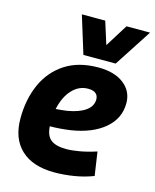

<svg xmlns="http://www.w3.org/2000/svg" viewBox="-119 -869 774 960"><g transform="rotate(15 268.5 -389.5)"><path d="M455 -25Q409 -7 357 1.5Q305 10 255 10Q143 10 82.5 -46.5Q22 -103 22 -207Q22 -306 57 -384.5Q92 -463 161.5 -508.5Q231 -554 334 -554Q417 -554 465.5 -516.5Q514 -479 514 -417Q514 -338 451.5 -285Q389 -232 280 -215Q223 -207 174 -207Q177 -158 203 -138Q229 -118 283 -118Q311 -118 351 -125Q391 -132 437 -147ZM311 -438Q264 -438 229 -400.5Q194 -363 180 -298Q194 -299 209 -300.5Q224 -302 238 -304Q297 -314 330 -337Q363 -360 364 -395Q364 -438 311 -438ZM537 -789 411 -595H244L184 -789H305L342 -672L415 -789Z"/></g></svg>

Font: Georama
Style: Bold Italic
Weight: 700
Italic angle: -9°
Designer: Jean-Baptiste Levee
Foundry: Production Type
Version: Version 1.000